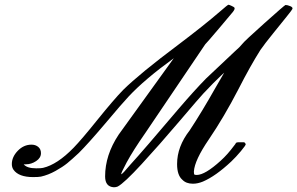

<svg xmlns="http://www.w3.org/2000/svg" viewBox="-20 -741 1256 811"><path d="M80 -47Q94 -30 133 -30Q155 -30 162 -32Q222 -46 291 -117Q325 -152 390 -233Q461 -321 500 -361Q570 -430 733 -552Q843 -635 910 -693Q942 -721 945 -721Q948 -721 958.5 -716Q969 -711 970 -709Q974 -704 964 -691Q962 -688 906 -622Q850 -556 847 -554L595 -181Q542 -105 515 -55Q490 -8 492 -5Q497 -5 531 -46Q585 -105 735 -282Q801 -359 850 -409L972 -524Q994 -543 1004 -556Q1012 -567 1097.5 -643.5Q1183 -720 1186 -720Q1194 -720 1206 -715Q1218 -710 1215 -703Q1215 -701 1191 -671Q1167 -641 1132.5 -598.5Q1098 -556 1080 -530Q1037 -462 987 -364Q926 -246 862 -152Q802 -64 799 -17Q799 -7 800.5 -4.5Q802 -2 811 -2Q846 -2 912 -62Q941 -88 969 -126Q972 -129 974 -132.5Q976 -136 976.5 -137Q977 -138 979.5 -139Q982 -140 985 -140Q988 -140 996 -140H1012Q1018 -134 1018 -132Q1018 -127 997.5 -102.5Q977 -78 957 -59Q891 3 837 26Q815 35 795 35Q766 35 750 18Q728 -1 728 -48Q728 -122 781 -190Q833 -269 890 -370L927 -434L914 -422Q885 -395 839 -346Q823 -329 738 -229Q653 -129 578.5 -48Q504 33 477 47Q470 50 461 50Q424 48 424 4Q424 -86 481 -172L714 -495Q591 -406 523 -333Q499 -308 420 -214Q353 -135 313 -95Q283 -67 264 -51.5Q245 -36 214.5 -19Q184 -2 153 5Q142 7 120 7Q59 7 37 -24Q30 -34 30 -48Q30 -78 55 -104Q80 -130 113 -130Q130 -130 141.5 -120.5Q153 -111 153 -94Q153 -74 132.5 -60.5Q112 -47 90 -47Z"/></svg>

Font: MathJax_Script
Style: Regular
Weight: 400
Version: Version 1.1